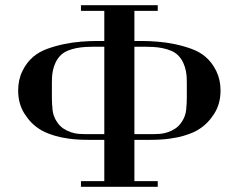

<svg xmlns="http://www.w3.org/2000/svg" viewBox="-20 -720 920 740"><path d="M588 0H292V-22H382V-181H322Q278 -181 246 -185.5Q214 -190 191 -197Q168 -204 154 -210.5Q140 -217 133 -222Q99 -243 74.5 -281.5Q50 -320 50 -371Q50 -413 66.5 -446.5Q83 -480 108 -501Q130 -520 161.5 -531.5Q193 -543 226.5 -550Q260 -557 293 -559.5Q326 -562 350 -562H382V-678H292V-700H588V-678H498V-562H530Q554 -562 586.5 -559.5Q619 -557 653 -550Q687 -543 718.5 -531.5Q750 -520 772 -501Q797 -480 813.5 -446.5Q830 -413 830 -371Q830 -320 805.5 -281.5Q781 -243 747 -222Q740 -217 726 -210.5Q712 -204 689 -197Q666 -190 633.5 -185.5Q601 -181 558 -181H498V-22H588ZM498 -540V-203H571Q581 -203 595.5 -204Q610 -205 625.5 -210Q641 -215 655.5 -224.5Q670 -234 681 -251Q695 -272 697.5 -297Q700 -322 700 -342V-401Q700 -409 699.5 -421.5Q699 -434 696 -448.5Q693 -463 686.5 -477.5Q680 -492 669 -504Q657 -517 640.5 -524Q624 -531 606 -534.5Q588 -538 570.5 -539Q553 -540 538 -540H521ZM382 -540H359H342Q327 -540 309.5 -539Q292 -538 274 -534.5Q256 -531 239.5 -524Q223 -517 211 -504Q200 -492 193.5 -477.5Q187 -463 184 -448.5Q181 -434 180.5 -421.5Q180 -409 180 -401V-342Q180 -322 182.5 -297Q185 -272 199 -251Q210 -234 224.5 -224.5Q239 -215 254.5 -210Q270 -205 284 -204Q298 -203 309 -203H382Z"/></svg>

Font: EIisabethische
Style: Book
Weight: 400
Designer: Salychow
Version: Version 1.3